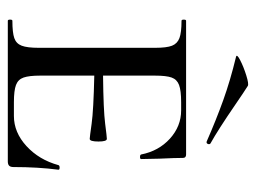

<svg xmlns="http://www.w3.org/2000/svg" viewBox="-104 -568 671 504"><g transform="rotate(90 232.0 -315.5)"><path d="M425 -133Q418 -79 418 -15Q418 -7 414.5 -3.5Q411 0 403 0H34Q31 0 31 -6Q31 -12 34 -12Q65 -12 79.5 -17Q94 -22 99.5 -36.5Q105 -51 105 -81V-387Q105 -417 99.5 -431Q94 -445 79.5 -450.5Q65 -456 34 -456Q31 -456 31 -462Q31 -468 34 -468H385Q394 -468 394 -460Q394 -440 396 -398L397 -350Q397 -347 391.5 -347Q386 -347 385 -350Q376 -396 343.5 -425.5Q311 -455 269 -455H248Q217 -455 202.5 -449.5Q188 -444 183 -430Q178 -416 178 -386V-250Q269 -251 304 -255.5Q339 -260 344 -260Q351 -260 351 -238Q351 -215 344 -215Q340 -215 304.5 -220Q269 -225 178 -227V-85Q178 -56 183 -41.5Q188 -27 202.5 -21.5Q217 -16 248 -16H284Q327 -16 363 -49Q399 -82 413 -133Q414 -136 419.5 -136Q425 -136 425 -133ZM129 -599Q120 -601 137.5 -610Q155 -619 177.5 -626Q200 -633 205 -630Q221 -620 253 -598Q320 -552 356 -532Q358 -531 358 -528Q358 -525 356 -523Q354 -521 351 -522Q294 -547 242.5 -565.5Q191 -584 129 -599Z"/></g></svg>

Font: Cormorant SC Medium
Style: Regular
Weight: 500
Designer: Christian Thalmann (Catharsis Fonts)
Version: Version 3.000